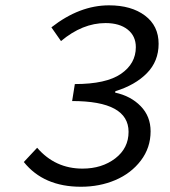

<svg xmlns="http://www.w3.org/2000/svg" viewBox="-20 -692 640 724"><path d="M285.2 12.2Q144.5 12.2 69.8 -81.1L120.1 -134.8Q188 -56.2 291 -56.2Q364.3 -56.2 414.6 -94.7Q464.8 -133.3 464.8 -194.8Q464.8 -311 252 -311L262.2 -375Q380.4 -375 436.3 -413.6Q492.2 -452.1 492.2 -514.2Q492.2 -556.2 461.4 -580.6Q430.7 -605 377.9 -605Q291 -605 210 -537.1L173.8 -588.9Q279.8 -671.9 391.1 -671.9Q475.1 -671.9 526.6 -633.3Q578.1 -594.7 578.1 -526.9Q578.1 -460.9 533.9 -416Q489.7 -371.1 415 -348.1L414.1 -342.8Q473.1 -330.1 510.5 -291.7Q547.9 -253.4 547.9 -196.8Q547.9 -134.8 511 -86.4Q474.1 -38.1 414.8 -12.9Q355.5 12.2 285.2 12.2Z"/></svg>

Font: Office Code Pro Italic
Style: Regular
Weight: 400
Italic angle: -9°
Designer: Nathan Rutzky & Paul D. Hunt
Foundry: Adobe Systems Incorporated
Version: Version 1.004;PS 001.004;hotconv 1.0.70;makeotf.lib2.5.58329